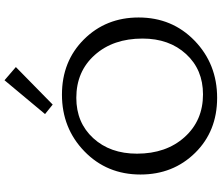

<svg xmlns="http://www.w3.org/2000/svg" viewBox="-84 -868 958 829"><g transform="rotate(-90 394.5 -453.0)"><path d="M358 -704 317 -737 463 -912 520 -863ZM387 6Q243 6 149.5 -89Q56 -184 56 -325Q56 -470 156 -567Q256 -664 401 -664Q545 -664 639.5 -569Q734 -474 734 -333Q734 -188 633.5 -91Q533 6 387 6ZM402 -55Q509 -55 576 -128Q643 -201 643 -316Q643 -443 572 -522.5Q501 -602 387 -602Q280 -602 213 -529Q146 -456 146 -340Q146 -214 217.5 -134.5Q289 -55 402 -55Z"/></g></svg>

Font: EauTestText Medium
Style: Regular
Weight: 500
Designer: Christian Thalmann (Catharsis Fonts)
Version: Version 0.001;PS 000.001;hotconv 1.0.88;makeotf.lib2.5.64775